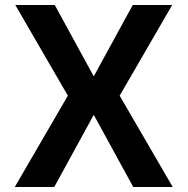

<svg xmlns="http://www.w3.org/2000/svg" viewBox="-20 -750 752 770"><path d="M39.3 0 252.1 -366.3 41.4 -730H199.6L355 -445.6H357L512.4 -730H670.6L459.9 -366.3L672.7 0H514.4L357 -287.7H355L197.6 0Z"/></svg>

Font: M PLUS 1 Thin
Style: Regular
Weight: 100
Designer: Coji Morishita
Foundry: UNDERFOREST DESIGN
Version: Version 1.001